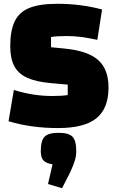

<svg xmlns="http://www.w3.org/2000/svg" viewBox="-20 -660 617 1012"><path d="M25 0ZM256 -154Q307 -154 337 -159V-214L247 -222Q169 -229 122.5 -250.5Q76 -272 55 -312Q34 -352 34 -416Q34 -500 58 -548.5Q82 -597 135.5 -618.5Q189 -640 283 -640Q406 -640 518 -610L493 -450Q441 -461 405 -465.5Q369 -470 331 -470Q280 -470 249 -465V-411L321 -404Q443 -392 497.5 -343.5Q552 -295 552 -199Q552 -88 488 -36.5Q424 15 286 15Q144 15 25 -21L53 -186Q153 -154 256 -154ZM233 310 257 206Q223 201 209 185.5Q195 170 195 137Q195 81 215 60.5Q235 40 289 40Q342 40 362 60.5Q382 81 382 137Q382 161 374.5 186Q367 211 350 248L307 332Z"/></svg>

Font: Changa Black
Style: Regular
Weight: 900
Designer: Eduardo Rodriguez Tunni
Foundry: Eduardo Rodriguez Tunni
Version: Version 2.001; ttfautohint (v1.5.10-5e6f)